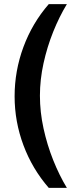

<svg xmlns="http://www.w3.org/2000/svg" viewBox="-20 -756 373 933"><path d="M217 157Q137 65 94 -50Q51 -165 51 -288Q51 -412 94 -528Q137 -644 217 -736H305Q268 -675 238.5 -601.5Q209 -528 191.5 -448.5Q174 -369 174 -291Q174 -212 191.5 -132Q209 -52 238.5 22Q268 96 305 157Z"/></svg>

Font: Archivo VF Beta
Style: Regular
Weight: 400
Designer: Hector Gatti
Foundry: Omnibus-Type
Version: Version 1.002